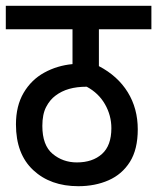

<svg xmlns="http://www.w3.org/2000/svg" viewBox="-20 -642 542 662"><path d="M502 -541H321V-414Q386 -380 420.5 -324Q455 -268 455 -196Q455 -127 428 -84Q401 -41 354.5 -20.5Q308 0 250 0Q154 0 94.5 -55.5Q35 -111 35 -213Q35 -277 61.5 -322Q88 -367 132.5 -391.5Q177 -416 230 -421V-541H0V-622H502ZM245 -82Q299 -82 331.5 -111Q364 -140 364 -200Q364 -244 342 -282.5Q320 -321 279 -343Q245 -343 218.5 -335.5Q192 -328 171 -312Q152 -298 139 -273Q126 -248 126 -208Q126 -141 161.5 -111.5Q197 -82 245 -82Z"/></svg>

Font: Noto Sans Condensed Medium
Style: Regular
Weight: 500
Width: 3
Designer: Monotype Design Team
Foundry: Monotype Imaging Inc.
Version: Version 2.013; ttfautohint (v1.8.4.7-5d5b)